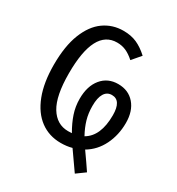

<svg xmlns="http://www.w3.org/2000/svg" viewBox="-192 -822 982 1063"><g transform="rotate(30 298.5 -290.0)"><path d="M430 -24Q474 38 502 80L447 120L365 3Q332 12 294 12Q219 12 163 -29.5Q107 -71 76 -151Q45 -231 45 -345Q45 -464 76.5 -543.5Q108 -623 162.5 -661.5Q217 -700 286 -700Q335 -700 372 -683.5Q409 -667 446 -633L399 -578Q371 -603 345 -614.5Q319 -626 288 -626Q141 -626 141 -345Q141 -201 182.5 -133Q224 -65 297 -65Q313 -65 321 -66Q293 -114 278 -159Q263 -204 263 -253Q263 -334 302.5 -382Q342 -430 408 -430Q474 -430 513 -385Q552 -340 552 -264Q552 -187 520.5 -123Q489 -59 430 -24ZM390 -86Q468 -131 468 -265Q468 -360 408 -360Q377 -360 360.5 -333Q344 -306 344 -254Q344 -207 355.5 -167.5Q367 -128 390 -86Z"/></g></svg>

Font: Fira Sans Compressed
Style: Regular
Weight: 400
Width: 1
Designer: bBox Type GmbH & Carrois Corporate GbR & Edenspiekermann AG
Foundry: bBox Type GmbH & Carrois Corporate GbR & Edenspiekermann AG
Version: Version 4.301